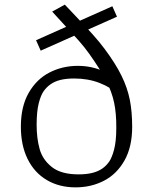

<svg xmlns="http://www.w3.org/2000/svg" viewBox="-20 -796 660 828"><path d="M484.5 -724 155.5 -577.5 135.5 -622.5 464.5 -769ZM70 -250Q70 -337 104 -396Q138 -455 193.8 -483.5Q249.5 -512 315.5 -512Q345.5 -512 374 -506Q402.5 -500 428 -488L438 -483L500 -383Q459 -419 409.5 -438.2Q360 -457.5 300 -457.5Q266.5 -457.5 241.5 -451.5Q216.5 -445.5 198 -432.5Q181.5 -421 168.8 -403.5Q156 -386 147 -350.5Q138 -315 138 -257.5Q138 -200 150.8 -153.8Q163.5 -107.5 203.5 -75.8Q243.5 -44 319 -44Q352 -44 377.5 -50.2Q403 -56.5 421 -69Q437 -80 449.8 -97.5Q462.5 -115 472 -151Q481.5 -187 481.5 -244.5Q482 -307 472 -354Q462 -401 437.2 -449Q412.5 -497 365.5 -563Q345 -592 319.8 -620.5Q294.5 -649 248.5 -698.5Q233.5 -714.5 226.5 -722.5Q219.5 -730.5 205 -746L259.5 -776Q273.5 -760.5 305 -728Q351.5 -679 380.5 -646.8Q409.5 -614.5 432 -584Q478.5 -521.5 504 -469.5Q529.5 -417.5 539.8 -365.8Q550 -314 550 -249Q550 -162.5 516.8 -103.8Q483.5 -45 428.2 -16.5Q373 12 306 12Q235 12 181.5 -19.8Q128 -51.5 99 -110.5Q70 -169.5 70 -250Z"/></svg>

Font: Monaspace Argon Var ExtraLight
Style: Regular
Weight: 200
Designer: Riley Cran and the Lettermatic Team
Version: Version 1.200 (Monaspace Argon Var)